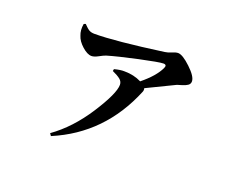

<svg xmlns="http://www.w3.org/2000/svg" viewBox="-100 -732 1201 970"><g transform="rotate(20 500.0 -247.0)"><path d="M209 -528.3 218.8 -532.2Q237.3 -512.7 248.5 -506.3Q259.8 -500 277.3 -500Q386.7 -500 641.6 -535.2Q657.2 -537.1 676.8 -545.4Q696.3 -553.7 708 -553.7Q732.4 -553.7 777.3 -511.2Q822.3 -468.8 822.3 -442.4Q822.3 -428.7 811 -420.9Q799.8 -413.1 780.8 -407.7Q761.7 -402.3 756.8 -400.4Q619.1 -333 607.4 -328.1Q610.4 -318.4 606.4 -308.6Q498 -44.9 247.1 60.5L238.3 47.9Q335.9 -21.5 411.1 -138.2Q486.3 -254.9 486.3 -301.8Q486.3 -319.3 471.7 -331.1Q457 -342.8 428.7 -355.5L430.7 -366.2Q463.9 -375 485.4 -374Q535.2 -374 576.2 -353.5Q643.6 -408.2 667 -458Q676.8 -478.5 656.2 -478.5Q633.8 -478.5 529.8 -456.1Q425.8 -433.6 370.1 -417Q358.4 -413.1 336.9 -401.4Q315.4 -389.6 300.8 -389.6Q278.3 -389.6 250 -415Q221.7 -440.4 213.9 -466.8Q203.1 -493.2 209 -528.3Z"/></g></svg>

Font: GenYoMin TW TTF Bold
Style: Regular
Weight: 700
Version: Version 1.300